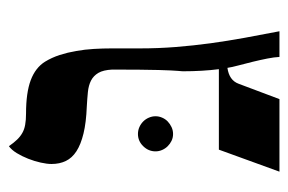

<svg xmlns="http://www.w3.org/2000/svg" viewBox="-130 -528 657 438"><g transform="rotate(-90 199.0 -308.5)"><path d="M288.6 0Q288.1 -11.7 284.9 -27.8Q281.7 -43.9 277.6 -60.8Q273.4 -77.6 269.3 -93.3Q265.1 -108.9 263.7 -118.7Q235.4 -114.7 227.5 -93.3L192.4 0H26.9L77.1 -138.2H260.7Q258.3 -156.7 257.1 -177.5Q255.9 -198.2 255.9 -219.7Q255.9 -221.2 256.1 -223.6Q256.3 -226.1 256.8 -231.7Q257.3 -237.3 257.8 -247.8Q258.3 -258.3 258.8 -275.6Q259.3 -293 259.5 -318.8Q259.8 -344.7 259.8 -381.3Q258.8 -401.9 252.2 -413.1Q245.6 -424.3 234.6 -429.9Q223.6 -435.5 208.5 -437Q193.4 -438.5 175.3 -439.5Q139.2 -440.9 114 -447Q88.9 -453.1 73.5 -463.1Q58.1 -473.1 51.3 -487.3Q44.4 -501.5 44.4 -520Q44.4 -530.3 47.6 -544.7Q50.8 -559.1 56.4 -573.2Q62 -587.4 69.3 -599.4Q76.7 -611.3 85 -617.2Q92.8 -606 99.9 -598.6Q106.9 -591.3 115 -586.7Q123 -582 133.8 -580.1Q144.5 -578.1 159.7 -578.1Q207 -578.1 235.6 -567.4Q264.2 -556.6 277.8 -534.7Q287.1 -519.5 293 -501.5Q298.8 -483.4 302.2 -463.6Q305.7 -443.8 306.9 -423.3Q308.1 -402.8 308.1 -382.8V-318.8Q308.1 -276.4 311.3 -236.3Q314.5 -196.3 319.8 -157.2Q325.2 -118.2 332.3 -79.1Q339.4 -40 347.2 0ZM153.3 -282.7Q153.3 -274.9 150.1 -267.6Q147 -260.3 141.4 -254.9Q135.7 -249.5 128.4 -246.1Q121.1 -242.7 112.8 -242.7Q104.5 -242.7 97.4 -246.1Q90.3 -249.5 85 -254.9Q79.6 -260.3 76.4 -267.6Q73.2 -274.9 73.2 -282.7Q73.2 -298.8 85 -310.8Q96.7 -322.8 112.8 -322.8Q121.1 -322.8 128.4 -319.6Q135.7 -316.4 141.4 -310.8Q147 -305.2 150.1 -297.9Q153.3 -290.5 153.3 -282.7Z"/></g></svg>

Font: Cardo
Style: Bold
Weight: 700
Designer: David J. Perry
Foundry: David J. Perry
Version: Version 1.0011